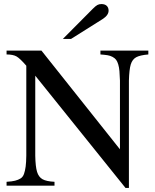

<svg xmlns="http://www.w3.org/2000/svg" viewBox="-20 -910 762 941"><path d="M707 -662.1V-643.1Q665.5 -639.6 647 -629.2Q628.4 -618.7 620.8 -594Q613.3 -569.3 611.8 -515.1V11.2H595.2L152.8 -539.1V-147Q153.8 -93.3 161.6 -67.9Q169.4 -42.5 188.2 -31.7Q207 -21 247.1 -19V0H12.2V-19Q38.6 -20.5 54 -24.4Q69.3 -28.3 80.8 -35.4Q92.3 -42.5 97.7 -57.9Q103 -73.2 105.7 -93.3Q108.4 -113.3 108.9 -147V-587.9Q78.6 -623 61.5 -633.1Q44.4 -643.1 12.2 -643.1V-662.1H183.1L567.9 -178.2V-515.1Q566.9 -543.5 565.4 -561.3Q564 -579.1 559.6 -594Q555.2 -608.9 549.1 -616.9Q543 -625 531.7 -631.1Q520.5 -637.2 506.8 -639.4Q493.2 -641.6 472.2 -643.1V-662.1ZM328.1 -719.2H288.1L435.1 -867.2Q448.7 -880.9 457.3 -885.5Q465.8 -890.1 477.1 -890.1Q493.7 -890.1 502.9 -881.6Q512.2 -873 512.2 -857.9Q512.2 -835 481.9 -815.9Z"/></svg>

Font: Accordance
Style: Regular
Weight: 400
Version: Version 1.1 (build May 11, 2018) Miklal Software Solutions, 